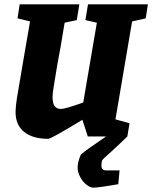

<svg xmlns="http://www.w3.org/2000/svg" viewBox="-20 -631 704 888"><path d="M591 -532 514 -79 579 -61 569 0Q550 19 495 70Q453 107 452 111Q449 125 449 134Q449 157 470 157H533L527 221Q499 226 461.5 231.5Q424 237 413 237Q397 237 379.5 223Q362 209 350.5 187Q339 165 339 144Q339 118 354 84Q379 62 449 15L471 0H386L361 -77Q217 11 203 11Q131 11 91.5 -21Q52 -53 52 -113Q52 -136 58 -175.5Q64 -215 91 -370L119 -532L61 -546L71 -611H347L335 -538L279 -526Q259 -403 245 -331Q235 -271 229 -234Q223 -197 223 -183Q223 -151 233.5 -139Q244 -127 262 -127Q281 -127 365 -157L428 -526L375 -538L387 -611H664L654 -546Z"/></svg>

Font: Grenze ExtraBold
Style: Italic
Weight: 800
Italic angle: -10°
Designer: Renata Polastri
Foundry: Omnibus-Type
Version: Version 1.002; ttfautohint (v1.8)